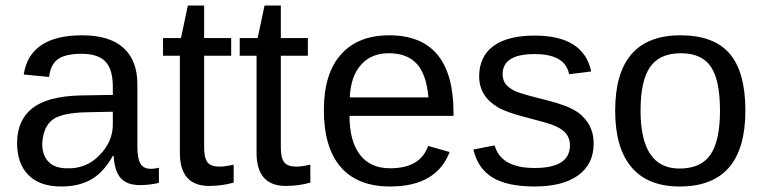

<svg xmlns="http://www.w3.org/2000/svg" viewBox="-20 -666 2764 696"><path d="M202 10Q124 10 83 -31.5Q42 -73 42 -147Q42 -230 97 -273.5Q152 -317 271 -320L389 -322V-351Q389 -415 362 -443Q335 -471 276 -471Q217 -471 190 -451.5Q163 -432 158 -387L66 -396Q88 -538 278 -538Q377 -538 427.5 -492.5Q478 -447 478 -360V-133Q478 -92 489 -73Q500 -54 527 -54Q541 -54 556 -58V-3Q521 5 488 5Q440 5 417.5 -20.5Q395 -46 392 -101H389Q356 -42 311.5 -16Q267 10 202 10ZM222 -56Q292 -53 341 -103.5Q390 -154 389 -217V-261L293 -259Q204 -257 170.5 -232Q137 -207 133 -146Q133 -103 156 -79.5Q179 -56 222 -56Z M827 -69V-4Q784 8 738 8Q632 8 632 -112V-464H571V-528H636L661 -646H720V-528H818V-464H720V-131Q720 -93 732.5 -77.5Q745 -62 776 -62Q795 -62 827 -69Z M1105 -69V-4Q1062 8 1016 8Q910 8 910 -112V-464H849V-528H914L939 -646H998V-528H1096V-464H998V-131Q998 -93 1010.5 -77.5Q1023 -62 1054 -62Q1073 -62 1105 -69Z M1624 -246H1247Q1247 -155 1284.5 -105.5Q1322 -56 1394 -56Q1504 -56 1532 -137L1610 -115Q1562 10 1394 10Q1276 10 1215 -60.5Q1154 -131 1154 -268Q1154 -398 1215.5 -468Q1277 -538 1391 -538Q1624 -538 1624 -257ZM1248 -313H1533Q1526 -396 1491 -434.5Q1456 -473 1389 -473Q1325 -473 1288 -430.5Q1251 -388 1248 -313Z M2132 -146Q2132 -71 2076 -30.5Q2020 10 1918 10Q1819 10 1765.5 -22.5Q1712 -55 1696 -124L1773 -139Q1796 -57 1918 -57Q2046 -57 2046 -139Q2046 -170 2024.5 -189.5Q2003 -209 1956 -222L1893 -239Q1814 -259 1785 -277Q1717 -317 1717 -389Q1717 -461 1768.5 -499Q1820 -537 1918 -537Q2096 -537 2123 -407L2043 -397Q2029 -470 1918 -470Q1802 -470 1802 -397Q1802 -375 1814 -360Q1827 -345 1849 -335Q1869 -326 1945 -307Q2011 -291 2046 -275Q2078 -260 2094 -242Q2132 -204 2132 -146Z M2682 -265Q2682 10 2444 10Q2328 10 2269 -60Q2210 -130 2210 -265Q2210 -538 2447 -538Q2568 -538 2625 -471.5Q2682 -405 2682 -265ZM2590 -265Q2590 -375 2557 -424Q2524 -473 2448 -473Q2371 -473 2336.5 -423Q2302 -373 2302 -265Q2302 -55 2443 -55Q2521 -55 2555.5 -105.5Q2590 -156 2590 -265Z"/></svg>

Font: Libra Sans
Style: Regular
Weight: 400
Foundry: Context Ltd
Version: Version 1.002